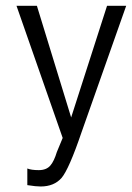

<svg xmlns="http://www.w3.org/2000/svg" viewBox="-20 -475 464 676"><path d="M76.2 118.2V176.8C97.2 180.2 112.8 181.6 123 181.6C154.8 181.6 179.2 171.4 196.8 151.4C213.9 131.3 237.8 77.1 267.6 -10.7L424.3 -454.6H356.9L230.5 -61.5L109.9 -454.6H38.1L200.7 10.7L180.2 60.1C173.8 81.1 166.5 97.2 157.2 107.9C147.9 118.7 134.3 124 116.7 124C99.1 124 85.4 122.1 76.2 118.2Z"/></svg>

Font: Meera New
Style: Regular
Weight: 400
Designer: Hussain K H
Foundry: RIT
Version: 1.4.1